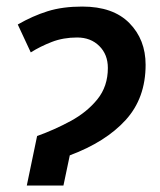

<svg xmlns="http://www.w3.org/2000/svg" viewBox="-20 -571 494 591"><path d="M62.5 0 94.2 -152.3Q147.5 -171.4 197.5 -198.5Q247.6 -225.6 279.8 -265.4Q312 -305.2 312 -361.8Q312 -403.3 285.6 -429.4Q259.3 -455.6 217.3 -455.6Q174.8 -455.6 139.4 -441.9Q104 -428.2 74.7 -409.7L34.7 -495.6Q80.6 -522 126.5 -536.4Q172.4 -550.8 233.4 -550.8Q328.1 -550.8 378.2 -500Q428.2 -449.2 428.2 -371.6Q428.2 -269 366.9 -201.7Q305.7 -134.3 194.8 -92.8L175.3 0Z"/></svg>

Font: Open Sans SemiBold
Style: Italic
Weight: 600
Italic angle: -12°
Designer: Monotype Design Team
Foundry: Monotype Imaging Inc.
Version: Version 3.003; ttfautohint (v1.8.4)